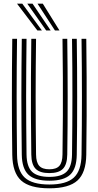

<svg xmlns="http://www.w3.org/2000/svg" viewBox="-20 -1010 533 1039"><path d="M247.1 9Q140.9 9 94.3 -33.2Q47.8 -75.4 46.4 -172.4Q45.4 -246.8 44.8 -323.7Q44.2 -400.7 44.3 -479.5Q44.3 -558.4 44.8 -638.6Q45.3 -718.9 46.4 -800H72.2Q71.2 -724.7 70.6 -646.6Q70 -568.5 70 -489.3Q70 -410 70.6 -330.5Q71.2 -251.1 72.2 -172.8Q73.3 -86.3 114 -48.9Q154.7 -11.5 247.1 -11.5Q339 -11.5 379.5 -48.9Q420.1 -86.2 421.2 -172.8Q422.2 -250.5 422.8 -329Q423.4 -407.5 423.4 -486.3Q423.4 -565 422.8 -643.6Q422.3 -722.2 421.2 -800H446.9Q448.3 -696.3 448.8 -591.4Q449.3 -486.6 448.9 -381.6Q448.4 -276.6 446.9 -172.4Q445.5 -75.4 399.2 -33.2Q352.8 9 247.1 9ZM247.1 -32.1Q168.3 -32.1 133.6 -64.9Q99 -97.7 97.9 -173.1Q96.9 -252.8 96.3 -331.5Q95.7 -410.1 95.7 -488.3Q95.7 -566.4 96.3 -644.3Q97 -722.2 97.9 -800H123.6Q122.7 -723.1 122.1 -645.2Q121.4 -567.3 121.4 -488.7Q121.4 -410.1 122 -331.2Q122.6 -252.4 123.6 -173.5Q124.6 -108.7 153.2 -80.7Q181.9 -52.8 247.1 -52.8Q311.8 -52.8 340.3 -80.7Q368.8 -108.7 369.7 -173.5Q370.8 -251.1 371.3 -329.6Q371.9 -408 371.9 -486.6Q371.9 -565.2 371.4 -643.7Q370.8 -722.2 369.7 -800H395.4Q396.6 -721.1 397.1 -642.7Q397.6 -564.2 397.6 -485.8Q397.6 -407.4 397.2 -329.2Q396.7 -251.1 395.4 -173.1Q394.5 -97.7 360 -64.9Q325.4 -32.1 247.1 -32.1ZM247.1 -73.3Q195.6 -73.3 172.8 -96.6Q150 -119.9 149.4 -173.9Q147.9 -279.7 147.4 -384Q146.9 -488.3 147.5 -592.2Q148 -696.1 149.4 -800H175.1Q174.2 -724.6 173.5 -646.6Q172.9 -568.5 172.9 -489.4Q172.9 -410.2 173.5 -331Q174.1 -251.7 175.1 -174.1Q175.6 -131.4 192.3 -112.6Q209 -93.9 247.1 -93.9Q284.9 -93.9 301.3 -112.6Q317.7 -131.4 318.2 -174.1Q319.7 -278.2 320.2 -382.7Q320.7 -487.2 320.2 -591.7Q319.7 -696.3 318.2 -800H344Q345.1 -720.9 345.6 -642.4Q346.2 -564 346.2 -485.7Q346.2 -407.5 345.7 -329.6Q345.2 -251.7 344 -173.9Q343.3 -119.8 320.6 -96.6Q298 -73.3 247.1 -73.3ZM182.3 -845 72 -990.3H100.5L206.8 -845ZM230 -845 127.5 -990.3H156L254.3 -845ZM277.4 -845 182.9 -990.3H211.5L301.9 -845Z"/></svg>

Font: Big Shoulders Inline Text SC Thin
Style: Regular
Weight: 100
Designer: Patric King
Foundry: XO Type Co
Version: Version 2.002